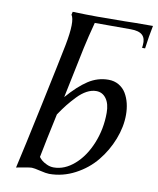

<svg xmlns="http://www.w3.org/2000/svg" viewBox="-87 -849 756 919"><g transform="rotate(10 291.0 -389.0)"><path d="M304.7 -747.1Q285.6 -675.3 273.4 -618.7Q267.1 -590.3 250.2 -506.8Q233.4 -423.3 222.2 -372.1Q273.4 -431.2 318.8 -460.9Q364.3 -490.7 417 -490.7Q445.3 -490.7 467.5 -477.8Q489.7 -464.8 502.7 -443.1Q515.6 -421.4 522 -395Q528.3 -368.7 528.3 -339.4Q528.3 -280.8 504.6 -220.2Q481 -159.7 440.4 -110.1Q399.9 -60.5 340.3 -29.1Q280.8 2.4 214.8 2.4Q200.2 2.4 169.9 -4.9Q139.6 -12.2 128.9 -12.2Q121.1 -12.2 102.3 -9Q83.5 -5.9 68.4 -2.9L53.7 0Q74.7 -90.3 122.8 -317.6Q170.9 -544.9 185.5 -619.1Q208.5 -738.3 188 -766.6L191.4 -781.2Q262.2 -778.8 311.5 -778.8Q402.3 -778.8 446.3 -779.8Q479.5 -781.2 581.5 -781.2Q570.8 -729.5 563 -668.9H548.3L549.8 -682.6Q553.2 -715.3 536.4 -731.2Q519.5 -747.1 479.5 -747.1ZM202.1 -284.2Q172.4 -147 157.7 -69.8Q163.1 -62.5 171.4 -54.9Q179.7 -47.4 196.3 -39.6Q212.9 -31.7 230.5 -31.7Q283.7 -31.7 331.3 -73.5Q378.9 -115.2 407.2 -185.1Q435.5 -254.9 435.5 -333Q435.5 -377 417.2 -402.1Q398.9 -427.2 368.7 -427.2Q346.2 -427.2 323.2 -415Q300.3 -402.8 278.1 -379.6Q255.9 -356.4 239 -335.2Q222.2 -314 202.1 -284.2Z"/></g></svg>

Font: Flanker
Style: Italic
Weight: 400
Italic angle: -12°
Designer: Flanker
Version: Version 2.027